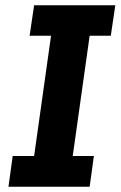

<svg xmlns="http://www.w3.org/2000/svg" viewBox="-20 -706 458 726"><path d="M12 0 28 -116H109L173 -571H92L109 -686H416L399 -571H319L255 -116H335L319 0Z"/></svg>

Font: Chivo SemiBold
Style: Italic
Weight: 600
Italic angle: -8.05°
Designer: Hector Gatti
Foundry: Omnibus-Type
Version: Version 2.002